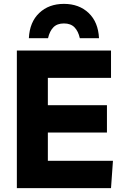

<svg xmlns="http://www.w3.org/2000/svg" viewBox="-20 -971 619 991"><path d="M553 -569H227V-428H532V-287H227V-141H563L553 0H67V-710H553ZM392 -774Q384 -810 364.5 -830Q345 -850 310 -850Q275 -850 255.5 -830Q236 -810 228 -774H129Q133 -857 182.5 -904Q232 -951 310 -951Q388 -951 437.5 -904Q487 -857 491 -774Z"/></svg>

Font: Livvic
Style: Bold
Weight: 700
Designer: Jacques Le Bailly, Baron von Fonthausen
Version: Version 1.001; ttfautohint (v1.8.2)